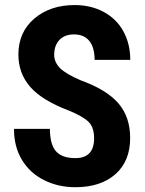

<svg xmlns="http://www.w3.org/2000/svg" viewBox="-20 -741 580 770"><path d="M357.4 -186.5Q357.4 -230 335.2 -252.2Q313 -274.4 254.4 -298.3Q147.5 -338.9 100.6 -393.3Q53.7 -447.8 53.7 -522Q53.7 -611.8 117.4 -666.3Q181.2 -720.7 279.3 -720.7Q344.7 -720.7 396 -693.1Q447.3 -665.5 474.9 -615.2Q502.4 -564.9 502.4 -501H359.4Q359.4 -550.8 338.1 -576.9Q316.9 -603 276.9 -603Q239.3 -603 218.3 -580.8Q197.3 -558.6 197.3 -521Q197.3 -491.7 220.7 -468Q244.1 -444.3 303.7 -418.9Q407.7 -381.3 454.8 -326.7Q502 -272 502 -187.5Q502 -94.7 442.9 -42.5Q383.8 9.8 282.2 9.8Q213.4 9.8 156.7 -18.6Q100.1 -46.9 68.1 -99.6Q36.1 -152.3 36.1 -224.1H180.2Q180.2 -162.6 204.1 -134.8Q228 -106.9 282.2 -106.9Q357.4 -106.9 357.4 -186.5Z"/></svg>

Font: TypoPRO Roboto
Style: Bold
Weight: 700
Designer: Google
Version: Version 2.136; 2016